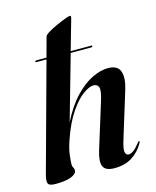

<svg xmlns="http://www.w3.org/2000/svg" viewBox="-111 -805 725 892"><g transform="rotate(-15 251.0 -359.0)"><path d="M101 -565Q102.5 -569 107 -569H156L182 -664Q184 -671 202 -682Q220 -693 243.5 -703.5Q267 -714 286.2 -721.2Q305.5 -728.5 310.5 -728.5Q318 -728.5 314 -714.5L272.5 -569H372Q377 -569 375.5 -565Q374 -561 370 -561H270.5L182.5 -251.5Q218.5 -322.5 259.8 -365.5Q301 -408.5 342 -428.2Q383 -448 418 -448Q465.5 -448 476.5 -415.5Q487.5 -383 470.5 -328.5L403 -109Q389 -64.5 393 -50Q397 -35.5 409 -35.5Q419.5 -35.5 432.2 -44.5Q445 -53.5 463.5 -77Q468.5 -84 471 -83.5Q475 -82.5 470 -72.5Q449.5 -36 414.8 -13.5Q380 9 329.5 9Q286 9 275.5 -15Q265 -39 280.5 -89L348 -307Q363 -354.5 358 -371.2Q353 -388 332 -388Q313 -388 282.8 -366.5Q252.5 -345 219.5 -296.8Q186.5 -248.5 159.5 -169.5Q146.5 -131 143.2 -102.2Q140 -73.5 140 -59Q140 -49.5 144 -43.8Q148 -38 148 -29.5Q148 -12.5 121.5 -1.8Q95 9 46 9Q15 9 9.8 -3.5Q4.5 -16 13.5 -48L154 -561H105Q100 -561 101 -565Z"/></g></svg>

Font: Fraunces 144pt S000 SemiBold
Style: Italic
Weight: 600
Italic angle: -16°
Version: Version 1.000; ttfautohint (v1.8.3)